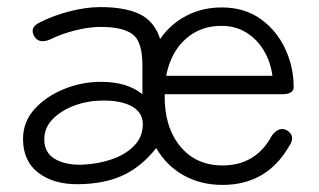

<svg xmlns="http://www.w3.org/2000/svg" viewBox="-20 -511 901 542"><path d="M202 9Q132 10 88.5 -23Q45 -56 45 -119Q45 -167 77.5 -203Q110 -239 160.5 -259.5Q211 -280 265 -280Q339 -280 382 -245V-327Q382 -394 354 -414.5Q326 -435 264 -435Q231 -435 191.5 -425Q152 -415 120 -399Q90 -387 77 -408Q62 -434 93 -448Q130 -467 176.5 -479Q223 -491 264 -491Q333 -491 374.5 -471Q416 -451 432 -401Q461 -443 506 -466.5Q551 -490 606 -490Q670 -490 715.5 -457.5Q761 -425 785 -373.5Q809 -322 809 -265Q809 -245 776 -245H445Q443 -155 487.5 -99.5Q532 -44 608 -44Q703 -44 748 -129Q768 -155 790 -143Q816 -127 796 -98Q733 11 608 11Q547 11 498.5 -16Q450 -43 421 -93Q380 -41 328 -16.5Q276 8 202 9ZM205 -46Q253 -47 294.5 -61Q336 -75 360.5 -101.5Q385 -128 383 -166Q380 -197 349 -212.5Q318 -228 269 -227Q228 -227 190 -213Q152 -199 128.5 -174.5Q105 -150 105 -118Q105 -81 133 -63.5Q161 -46 205 -46ZM449 -297H749Q744 -336 725 -368Q706 -400 675.5 -419Q645 -438 605 -438Q545 -438 503.5 -400.5Q462 -363 449 -297Z"/></svg>

Font: Shin Retro Maru Gothic Regular
Style: Regular
Weight: 400
Designer: Iose
Foundry: Typographish
Version: Version 1.002